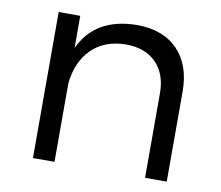

<svg xmlns="http://www.w3.org/2000/svg" viewBox="-64 -605 784 681"><g transform="rotate(10 328.0 -264.5)"><path d="M577.1 -324.2V0H499V-304.2Q499 -374 459.5 -414.1Q419.9 -454.1 350.1 -454.1Q272.9 -453.1 226.6 -406.5Q180.2 -359.9 172.9 -282.2V0H95.2V-525.9H172.9V-410.2Q227.1 -527.3 377 -528.8Q471.2 -528.8 524.2 -474.4Q577.1 -419.9 577.1 -324.2Z"/></g></svg>

Font: Argentum Sans Light
Style: Regular
Weight: 300
Designer: Julieta Ulanovsky (Modified by Cristiano Sobral)
Foundry: Julieta Ulanovsky
Version: Version 1.000; ttfautohint (v1.5.65-e2d9)